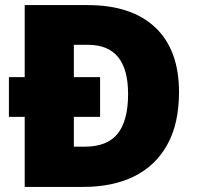

<svg xmlns="http://www.w3.org/2000/svg" viewBox="-20 -734 774 754"><path d="M324 -714Q497 -714 590 -626Q683 -538 683 -372Q683 -248 636.5 -165Q590 -82 506 -41Q422 0 308 0H77V-275H15V-431H77V-714ZM326 -558H270V-431H373V-275H270V-158H313Q401 -158 442 -209Q483 -260 483 -365Q483 -558 326 -558Z"/></svg>

Font: Noto Sans Gujarati UI Black
Style: Regular
Weight: 900
Designer: Jelle Bosma - Monotype Design Team, Universal Thirst
Foundry: Monotype Imaging Inc.
Version: Version 2.106; ttfautohint (v1.8.4.7-5d5b)